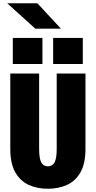

<svg xmlns="http://www.w3.org/2000/svg" viewBox="-20 -1154 590 1185"><path d="M275.5 11Q210 11 157.5 -12.8Q105 -36.5 74.2 -90.8Q43.5 -145 43.5 -235.5V-700H221.5V-236Q221.5 -176.5 234.5 -152Q247.5 -127.5 275.5 -127.5Q303.5 -127.5 316.8 -152Q330 -176.5 330 -236V-700H507.5V-235.5Q507.5 -145 476.8 -90.8Q446 -36.5 393.5 -12.8Q341 11 275.5 11ZM59 -920H242V-759H59ZM308 -920H491V-759H308ZM198 -977 24.5 -1134H210.5L356 -977Z"/></svg>

Font: Trispace SemiCondensed ExtraBold
Style: Regular
Weight: 800
Width: 4
Designer: Tyler Finck
Foundry: Etcetera Type Company
Version: Version 1.210; ttfautohint (v1.8.3)